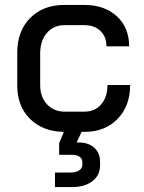

<svg xmlns="http://www.w3.org/2000/svg" viewBox="-20 -527 584 779"><path d="M311 8 291 51H299Q339 51 362.5 72.5Q386 94 386 130V144Q386 184 355 208Q324 232 272 232H203V173H267Q288 173 301 164.5Q314 156 314 142V130Q314 117 303 109Q292 101 273 101H220V54L239 8Q154 7 102 -44.5Q50 -96 50 -179V-313Q50 -401 102.5 -454Q155 -507 241 -507H322Q404 -507 454 -461Q504 -415 504 -339H412Q412 -378 387.5 -401.5Q363 -425 322 -425H242Q198 -425 170.5 -393.5Q143 -362 143 -310V-182Q143 -133 171 -103.5Q199 -74 243 -74H323Q365 -74 390.5 -103.5Q416 -133 416 -182H508Q508 -97 457 -44.5Q406 8 323 8Z"/></svg>

Font: Bai Jamjuree Medium
Style: Regular
Weight: 500
Version: Version 1.000; ttfautohint (v1.6)